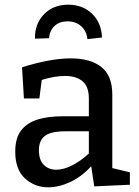

<svg xmlns="http://www.w3.org/2000/svg" viewBox="-20 -789 592 819"><path d="M382 6 369 -80Q328 -35 279.5 -12.5Q231 10 186 10Q128 10 86.5 -28Q45 -66 45 -142Q45 -200 70 -232.5Q95 -265 140 -279Q185 -293 246 -293H359V-368Q359 -420 332 -442.5Q305 -465 257 -465Q213 -465 158 -448L148 -369H82L74 -502Q135 -521 186.5 -530.5Q238 -540 282 -540Q366 -540 412.5 -503Q459 -466 459 -386V-72L534 -54V-1ZM146 -149Q146 -106 167 -85.5Q188 -65 220 -65Q251 -65 287.5 -83.5Q324 -102 359 -134V-229H262Q196 -229 171 -209Q146 -189 146 -149ZM271 -769Q333 -769 373 -730Q413 -691 415 -629L353 -622Q349 -657 326 -677.5Q303 -698 268 -698Q234 -698 213 -678.5Q192 -659 189 -626L129 -624Q128 -687 167.5 -728Q207 -769 271 -769Z"/></svg>

Font: Bitter Medium
Style: Regular
Weight: 500
Designer: Sol Matas, and Bitter project Authors
Foundry: Sol Matas
Version: Version 2.001